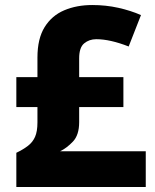

<svg xmlns="http://www.w3.org/2000/svg" viewBox="-20 -744 618 764"><path d="M347 -724Q401 -724 450.5 -713Q500 -702 541 -684L492 -559Q418 -588 363 -588Q335 -588 315 -571.5Q295 -555 295 -512V-437H471V-318H295V-258Q295 -207 270.5 -181Q246 -155 219 -142H560V0H45V-136Q72 -149 91 -163.5Q110 -178 119.5 -199.5Q129 -221 129 -257V-318H45V-437H129V-515Q129 -590 157.5 -636Q186 -682 235.5 -703Q285 -724 347 -724Z"/></svg>

Font: Noto Sans Gujarati ExtraBold
Style: Regular
Weight: 800
Designer: Jelle Bosma - Monotype Design Team, Universal Thirst
Foundry: Monotype Imaging Inc.
Version: Version 2.106; ttfautohint (v1.8.4.7-5d5b)